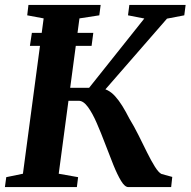

<svg xmlns="http://www.w3.org/2000/svg" viewBox="-20 -763 777 783"><path d="M102 -576 110 -629H360.5L353.5 -576ZM503.5 0Q489 0 473.8 -25.2Q458.5 -50.5 442.2 -90.8Q426 -131 409 -176Q392 -221 374.5 -261.2Q357 -301.5 338.5 -326.8Q320 -352 301 -352H220L227 -405H343.5L568.5 -687.5L502 -700.5L507.5 -743H737L731.5 -700.5L661 -687L371 -354L382 -402.5Q401.5 -403.5 418 -395.2Q434.5 -387 449.5 -370.5Q464.5 -354 478.8 -331Q493 -308 507.5 -279.5Q526.5 -248.5 544.8 -211.8Q563 -175 579.8 -141.2Q596.5 -107.5 611.5 -83.5Q626.5 -59.5 638.5 -53.5L682.5 -41.5L678 0ZM0 0 5.5 -40.5 73.5 -54.5 158 -688 91 -700.5 96 -743H390.5L385 -700.5L304 -688L219.5 -54.5L298.5 -40.5L293.5 0Z"/></svg>

Font: Merriweather 48pt
Style: Bold Italic
Weight: 700
Italic angle: -7.8°
Version: Version 2.101